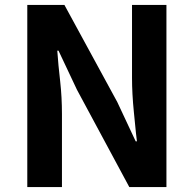

<svg xmlns="http://www.w3.org/2000/svg" viewBox="-20 -761 789 781"><path d="M91 -741H242L457 -346L532 -186H537Q535 -208 533 -220Q532 -231 524.5 -305.5Q517 -380 517 -445V-741H657V0H506L293 -396L218 -555H213Q217 -497 225 -428Q232 -365 232 -297V0H91Z"/></svg>

Font: Merged Yaku Han JP
Style: Bold
Weight: 700
Designer: Ryoko NISHIZUKA 西塚涼子 (kana, bopomofo & ideographs); Paul D. Hunt (Latin, Greek & Cyrillic); Sandoll Communications 산돌커뮤니
Foundry: Adobe
Version: Version 2.004